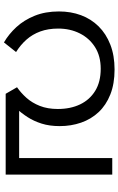

<svg xmlns="http://www.w3.org/2000/svg" viewBox="171 -778 615 998"><g transform="rotate(90 479.0 -278.5)"><path d="M341 -566Q415 -566 470.5 -544Q526 -522 562.5 -483Q599 -444 617 -392Q635 -340 635 -281Q635 -228 622 -187Q609 -146 588 -113.5Q567 -81 541 -53L517 -70H801V-554H887V0H467L433 -59Q462 -79 488 -108Q514 -137 530 -177.5Q546 -218 546 -271Q546 -337 522 -387Q498 -437 451.5 -465.5Q405 -494 337 -494Q271 -494 224.5 -464.5Q178 -435 153 -385Q128 -335 128 -273Q128 -221 143 -180Q158 -139 185.5 -108Q213 -77 250 -54L200 9Q157 -16 120.5 -55.5Q84 -95 61.5 -150.5Q39 -206 39 -277Q39 -339 58.5 -391.5Q78 -444 116.5 -483Q155 -522 211.5 -544Q268 -566 341 -566Z"/></g></svg>

Font: malayalam15
Style: Book
Weight: 400
Designer: Jelle Bosma - Monotype Design Team
Foundry: Monotype Imaging Inc.
Version: Version 2.003